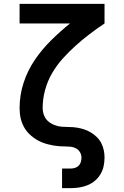

<svg xmlns="http://www.w3.org/2000/svg" viewBox="-20 -755 640 990"><path d="M300 215V114H345Q356 114 367 110.5Q378 107 386 99Q394 91 397 79.5Q400 68 400 57Q400 43 392.5 30Q385 17 372 10Q359 3 344.5 1.5Q330 0 315.5 0Q301 0 286.5 -1Q272 -2 257.5 -4.5Q243 -7 229 -10.5Q215 -14 201.5 -19Q188 -24 175.5 -31Q163 -38 151.5 -46.5Q140 -55 129.5 -65.5Q119 -76 111 -88Q103 -100 97 -113.5Q91 -127 87.5 -141Q84 -155 82.5 -169.5Q81 -184 81 -198Q81 -264 101.5 -327.5Q122 -391 159 -445.5Q196 -500 243 -546.5Q290 -593 341 -634H81V-735H519V-634Q480 -608 442.5 -579.5Q405 -551 370 -519.5Q335 -488 303.5 -453Q272 -418 248.5 -377.5Q225 -337 212.5 -291Q200 -245 200 -198Q200 -179 207 -160.5Q214 -142 228.5 -129.5Q243 -117 261.5 -110Q280 -103 299 -101.5Q318 -100 337.5 -100Q357 -100 376 -97Q395 -94 413.5 -88Q432 -82 448.5 -72Q465 -62 479 -48.5Q493 -35 502 -17.5Q511 0 515 19Q519 38 519 57Q519 79 514.5 101Q510 123 498.5 142.5Q487 162 470 176.5Q453 191 432.5 199.5Q412 208 389.5 211.5Q367 215 345 215Z"/></svg>

Font: Iosevka Fixed Extended
Style: Bold
Weight: 700
Width: 7
Monospace: yes
Designer: Belleve Invis
Foundry: Belleve Invis
Version: Version 24.1.1; ttfautohint (v1.8.4)